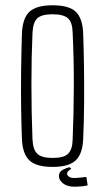

<svg xmlns="http://www.w3.org/2000/svg" viewBox="-20 -626 398 727"><path d="M179 6Q117 6 91 -19Q65 -44 63 -101Q61 -151 60 -219Q59 -287 60 -360.5Q61 -434 63 -498Q65 -556 91 -581Q117 -606 179 -606Q242 -606 267.5 -581Q293 -556 295 -498Q297 -441 298 -374Q299 -307 298.5 -237Q298 -167 295 -101Q293 -44 267 -19Q241 6 179 6ZM179 -28Q222 -28 238 -44Q254 -60 255 -96Q259 -188 259.5 -294.5Q260 -401 255 -504Q254 -542 237 -557Q220 -572 179 -572Q138 -572 121.5 -557Q105 -542 103 -501Q99 -411 99 -305Q99 -199 103 -98Q105 -59 121.5 -43.5Q138 -28 179 -28ZM204 34Q206 23 218.5 16.5Q231 10 243 7L250 13Q246 16 240 20.5Q234 25 234 32Q234 38 241 43Q248 48 262 48Q269 48 284 46.5Q299 45 307 44L312 76Q299 79 284 80Q269 81 263 81Q233 81 216.5 66.5Q200 52 204 34Z"/></svg>

Font: Big Shoulders Text Thin
Style: Regular
Weight: 100
Designer: Patric King
Foundry: XO Type Co
Version: Version 1.000; ttfautohint (v1.8.2)